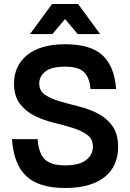

<svg xmlns="http://www.w3.org/2000/svg" viewBox="-20 -930 650 959"><path d="M305 9Q174 9 111 -50.5Q48 -110 40 -235H168Q173 -163 204.5 -133.5Q236 -104 305 -104Q377 -104 410.5 -131Q444 -158 444 -197Q444 -236 415 -257Q386 -278 342 -291.5Q298 -305 247 -317.5Q196 -330 152 -352Q108 -374 79 -412Q50 -450 50 -514Q50 -556 66 -591.5Q82 -627 113.5 -653.5Q145 -680 193 -694.5Q241 -709 305 -709Q433 -709 492.5 -653.5Q552 -598 560 -485H432Q427 -545 398.5 -571Q370 -597 304 -597Q236 -597 206 -572.5Q176 -548 176 -513Q176 -476 205 -456.5Q234 -437 278 -424Q322 -411 373 -398.5Q424 -386 468 -363.5Q512 -341 541 -301.5Q570 -262 570 -195Q570 -150 554 -112.5Q538 -75 505.5 -48Q473 -21 423 -6Q373 9 305 9ZM305 -835 242 -760H130L240 -910H370L480 -760H368Z"/></svg>

Font: Retni Sans
Style: Bold
Weight: 700
Designer: Vitaly Kuzmin
Foundry: ParaType Ltd.
Version: Version 1.00;March 2, 2019;FontCreator 11.5.0.2425 64-bit; t